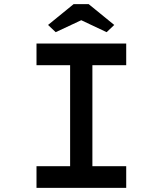

<svg xmlns="http://www.w3.org/2000/svg" viewBox="-20 -911 789 931"><path d="M374 -813 497 -755 534 -790 410 -891H337L213 -790L250 -755ZM592 0V-105H428V-595H592V-700H157V-595H320V-105H157V0Z"/></svg>

Font: Lexend Peta
Style: Regular
Weight: 400
Designer: Bonnie Shaver-Troup, Thomas Jockin
Foundry: Lexend
Version: Version 1.007